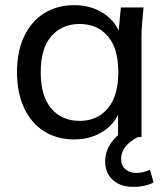

<svg xmlns="http://www.w3.org/2000/svg" viewBox="-20 -532 645 745"><path d="M268 9Q202 9 152 -22Q102 -53 74 -112Q46 -171 46 -252Q46 -333 74 -391.5Q102 -450 152 -481Q202 -512 268 -512Q335 -512 384.5 -478.5Q434 -445 450 -387H438L449 -503H537Q534 -473 531.5 -443Q529 -413 529 -384V0H438V-115H449Q433 -58 383.5 -24.5Q334 9 268 9ZM289 -63Q357 -63 398 -111Q439 -159 439 -252Q439 -345 398 -392Q357 -439 289 -439Q221 -439 179.5 -392Q138 -345 138 -252Q138 -159 179 -111Q220 -63 289 -63ZM496 193Q447 193 417.5 166Q388 139 388 94Q388 54 414 18.5Q440 -17 485 -37L516 0Q500 7 485 19Q470 31 460 47.5Q450 64 450 84Q450 111 467 125Q484 139 508 139Q522 139 535 136Q548 133 562 127L576 176Q561 184 541 188.5Q521 193 496 193Z"/></svg>

Font: Mulish Medium
Style: Regular
Weight: 500
Designer: Vernon Adams
Foundry: Vernon Adams
Version: Version 3.603; ttfautohint (v1.8.3)